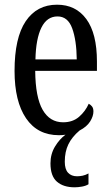

<svg xmlns="http://www.w3.org/2000/svg" viewBox="-20 -566 471 818"><path d="M298 232Q250 232 222.5 208Q195 184 195 130Q195 90 214.5 58Q234 26 259 8Q252 9 245.5 9.5Q239 10 231 10Q140 10 91 -62Q42 -134 42 -264Q42 -405 89.5 -475.5Q137 -546 223 -546Q303 -546 348 -484.5Q393 -423 393 -304V-264H130Q131 -152 161.5 -98.5Q192 -45 249 -45Q290 -45 317 -68.5Q344 -92 358 -124Q366 -120 372 -112.5Q378 -105 378 -91Q378 -71 364 -48.5Q350 -26 319 -10Q287 17 271.5 48.5Q256 80 256 123Q256 155 270 170Q284 185 308 185Q320 185 332 182.5Q344 180 357 173V219Q346 226 329 229Q312 232 298 232ZM307 -313Q306 -395 287.5 -445.5Q269 -496 225 -496Q180 -496 156.5 -448.5Q133 -401 131 -313Z"/></svg>

Font: Noto Serif Thai ExtraCondensed
Style: Regular
Weight: 400
Width: 2
Designer: Monotype Design Team
Foundry: Monotype Imaging Inc.
Version: Version 2.002; ttfautohint (v1.8.4.7-5d5b)